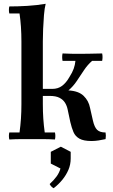

<svg xmlns="http://www.w3.org/2000/svg" viewBox="-20 -734 597 1013"><path d="M29 2Q25 -17 29 -35H83Q88 -71 90.5 -107.5Q93 -144 93 -185V-515Q93 -596 83 -663H29Q25 -682 29 -700Q75 -700 124.5 -703Q174 -706 221 -714Q215 -691 212 -654.5Q209 -618 207.5 -580.5Q206 -543 206 -515V-185Q206 -144 208.5 -107.5Q211 -71 216 -35H270Q274 -17 270 2Q238 0 208 0Q178 0 150 0Q122 0 92 0Q62 0 29 2ZM463 10Q421 10 399 -2.5Q377 -15 367.5 -37.5Q358 -60 351 -90L337 -156Q333 -176 323 -192Q313 -208 294 -218Q275 -228 241 -228H206V-265H256Q286 -265 307.5 -281Q329 -297 346 -327Q362 -352 369 -372Q376 -392 378 -413H310Q306 -433 310 -452Q338 -451 352 -450.5Q366 -450 375 -450Q384 -450 397 -450Q417 -450 447 -450.5Q477 -451 519 -452Q523 -433 519 -413H466Q442 -392 423 -363.5Q404 -335 385 -306.5Q366 -278 341 -257Q395 -254 421.5 -228Q448 -202 455 -165L470 -99Q478 -63 492.5 -49Q507 -35 537 -35Q540 -18 537 0Q519 4 500 7Q481 10 463 10ZM301 40 353 67V102Q353 134 341 162Q329 190 309 214.5Q289 239 263 259Q256 255 251 250Q246 245 242 237Q264 217 278.5 197Q293 177 299 155L248 129V67Z"/></svg>

Font: Poltawski Nowy SemiBold
Style: Regular
Weight: 600
Version: Version 1.001;gftools[0.9.25]